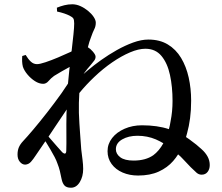

<svg xmlns="http://www.w3.org/2000/svg" viewBox="-20 -822 1040 898"><path d="M233 -467Q218 -456 207 -443Q196 -430 182 -430Q163 -430 143.5 -442.5Q124 -455 108.5 -473.5Q93 -492 87 -510Q84 -522 83.5 -534.5Q83 -547 84 -560L100 -565Q112 -545 124.5 -533.5Q137 -522 153 -522Q166 -522 193 -531Q220 -540 252 -553.5Q284 -567 312 -580Q313 -581 314 -581Q314 -583 315 -584Q320 -627 323.5 -660.5Q327 -694 327 -712Q327 -729 323 -735.5Q319 -742 305 -749Q295 -754 280.5 -759Q266 -764 247 -768L246 -786Q263 -793 281 -797.5Q299 -802 318 -802Q337 -802 356 -793.5Q375 -785 391.5 -771.5Q408 -758 418 -743Q428 -728 428 -716Q428 -699 421 -685.5Q414 -672 405 -646Q398 -629 391 -601Q403 -594 414 -581Q427 -566 427 -557Q427 -547 421 -539Q415 -531 405 -519Q388 -500 372 -478Q372 -478 372 -477Q381 -485 392 -494Q419 -517 453.5 -541.5Q488 -566 526 -587.5Q564 -609 602.5 -623Q641 -637 674 -637Q727 -637 765 -614Q803 -591 827 -551Q851 -511 862.5 -459.5Q874 -408 874 -351Q874 -307 869 -269Q864 -231 855 -199Q853 -190 850 -181Q858 -176 866 -170Q902 -144 923 -124Q941 -108 951 -89.5Q961 -71 961 -50Q961 -31 951 -18Q941 -5 923 -5Q910 -5 899.5 -14Q889 -23 872 -40Q858 -55 834 -80Q825 -90 813 -100Q803 -84 790 -69Q763 -38 722.5 -19.5Q682 -1 626 -1Q586 -1 553.5 -15Q521 -29 502 -55Q483 -81 483 -115Q483 -149 504.5 -176.5Q526 -204 563 -220Q600 -236 644 -236Q716 -236 770 -218Q775 -236 778 -256Q787 -301 787 -350Q787 -416 775 -471.5Q763 -527 735 -560.5Q707 -594 660 -594Q628 -594 588 -577Q548 -560 505 -530.5Q462 -501 421 -462Q383 -426 351 -387Q348 -342 349 -294Q351 -243 354.5 -198.5Q358 -154 360 -123Q363 -98 366 -74.5Q369 -51 369 -32Q369 4 353 30Q337 56 312 56Q291 56 281.5 45.5Q272 35 268 15Q264 -5 260 -22Q256 -39 248 -59Q244 -71 235.5 -87.5Q227 -104 216 -122.5Q205 -141 194 -159Q193 -160 192 -161Q169 -127 147 -95Q136 -78 125 -65.5Q114 -53 98 -52Q84 -52 73 -65Q62 -78 62 -99Q62 -118 68 -132.5Q74 -147 88 -162Q106 -181 136 -216.5Q166 -252 200 -295.5Q234 -339 267 -385Q284 -409 298 -431Q301 -462 304 -493Q305 -501 306 -509Q287 -499 270 -489Q247 -476 233 -467ZM744 -152Q727 -162 709 -170Q669 -187 623 -187Q581 -187 551.5 -170Q522 -153 522 -124Q522 -102 542.5 -86.5Q563 -71 605 -71Q661 -71 697 -96Q724 -116 744 -152ZM207 -183Q210 -179 213 -176Q230 -156 246.5 -137.5Q263 -119 271 -110Q280 -102 285 -104Q290 -106 290 -119Q291 -148 290.5 -193Q290 -238 291 -292Q292 -301 292 -310Q289 -305 286 -301Q263 -266 239 -231Q223 -206 207 -183Z"/></svg>

Font: Early Summer Mincho SemiBold
Style: Regular
Weight: 600
Designer: GuiWonder
Version: Version 1.002